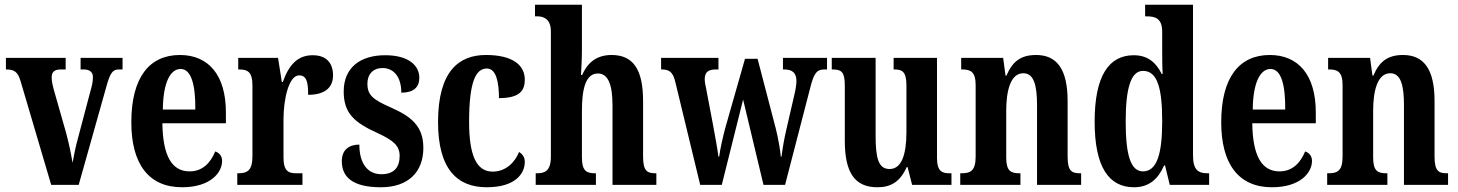

<svg xmlns="http://www.w3.org/2000/svg" viewBox="-20 -780 6150 810"><path d="M67 -437 196 0H312L428 -412C444 -471 455 -487 480 -487H497V-536H320V-487H334C360 -487 372 -474 372 -455C372 -434 368 -418 360 -390L310 -201C298 -159 291 -119 286 -93C281 -126 271 -174 259 -219L206 -405C202 -421 198 -437 198 -454C198 -474 208 -487 235 -487H257V-536H5V-487C41 -487 55 -477 67 -437Z M748 10C868 10 917 -52 917 -101C917 -123 904 -136 888 -141C869 -95 836 -57 780 -57C706 -57 667 -120 665 -260H933V-306C933 -464 859 -548 739 -548C609 -548 534 -452 534 -264C534 -90 606 10 748 10ZM804 -318H667C668 -428 697 -489 742 -489C787 -489 805 -422 804 -318Z M981 0H1256V-49H1230C1198 -49 1176 -57 1176 -116V-276C1176 -364 1199 -462 1242 -462C1273 -462 1280 -435 1280 -380C1346 -380 1385 -407 1385 -462C1385 -512 1359 -547 1299 -547C1234 -547 1198 -504 1173 -434H1169L1153 -536H985V-487H988C1024 -487 1045 -478 1045 -419V-121C1045 -58 1021 -49 984 -49H981Z M1587 10C1703 10 1766 -55 1766 -156C1766 -249 1714 -289 1628 -327C1553 -360 1530 -379 1530 -427C1530 -468 1555 -493 1594 -493C1640 -493 1673 -457 1673 -389C1725 -389 1749 -412 1749 -452C1749 -502 1706 -547 1605 -547C1500 -547 1430 -495 1430 -394C1430 -302 1475 -263 1572 -219C1639 -188 1666 -166 1666 -122C1666 -76 1644 -45 1589 -45C1531 -45 1496 -90 1496 -170C1456 -170 1422 -151 1422 -100C1422 -32 1469 10 1587 10Z M2033 10C2157 10 2194 -50 2194 -97C2194 -117 2184 -130 2170 -139C2151 -93 2113 -56 2058 -56C1988 -56 1959 -129 1959 -266C1959 -440 1989 -491 2034 -491C2073 -491 2085 -434 2085 -366C2175 -366 2194 -400 2194 -444C2194 -503 2146 -548 2030 -548C1917 -548 1828 -481 1828 -265C1828 -64 1911 10 2033 10Z M2240 0H2494V-49H2491C2455 -49 2435 -58 2435 -115V-313C2435 -400 2449 -470 2502 -470C2547 -470 2564 -420 2564 -335V0H2749V-49H2747C2710 -49 2693 -58 2693 -120V-354C2693 -489 2650 -548 2560 -548C2489 -548 2455 -507 2436 -464H2431C2432 -483 2435 -528 2435 -569V-760H2237V-711H2248C2269 -711 2304 -703 2304 -648V-119C2304 -58 2278 -49 2245 -49H2240Z M2829 -434 2934 0H3025L3115 -360L3201 0H3292L3398 -409C3414 -474 3427 -487 3459 -487H3469V-536H3283V-487H3289C3323 -487 3340 -472 3340 -438C3340 -427 3337 -405 3333 -388L3298 -236C3287 -190 3281 -150 3277 -119H3274C3272 -146 3262 -202 3253 -237L3176 -532H3123L3040 -241C3030 -204 3018 -151 3014 -119H3011C3007 -150 2996 -211 2987 -259L2960 -401C2957 -416 2953 -434 2953 -445C2953 -478 2970 -487 3002 -487H3011V-536H2769V-487H2771C2803 -487 2819 -477 2829 -434Z M3682 10C3739 10 3778 -14 3805 -75H3809L3828 0H3994V-49H3987C3956 -49 3933 -55 3933 -114V-536H3750V-487H3753C3784 -487 3804 -480 3804 -420V-223C3804 -129 3784 -67 3733 -67C3686 -67 3674 -112 3674 -207V-536H3489V-487H3492C3532 -487 3544 -475 3544 -417V-187C3544 -51 3586 10 3682 10Z M4031 0H4285V-49H4281C4245 -49 4225 -58 4225 -115V-313C4225 -394 4242 -471 4297 -471C4342 -471 4355 -420 4355 -335V0H4541V-49H4537C4501 -49 4484 -58 4484 -120V-354C4484 -489 4438 -548 4351 -548C4284 -548 4250 -518 4226 -461H4222L4212 -536H4035V-487H4039C4074 -487 4096 -478 4096 -421V-119C4096 -58 4073 -49 4036 -49H4031Z M4764 10C4828 10 4866 -25 4891 -82H4895L4915 0H5081V-49H5074C5034 -49 5013 -64 5013 -125V-760H4811V-711H4818C4853 -711 4883 -703 4883 -646V-577C4883 -539 4883 -499 4885 -468H4881C4858 -514 4824 -547 4763 -547C4658 -547 4598 -460 4598 -267C4598 -75 4658 10 4764 10ZM4802 -57C4750 -57 4729 -126 4729 -267C4729 -405 4750 -481 4802 -481C4864 -481 4883 -405 4883 -268C4883 -134 4862 -57 4802 -57Z M5346 10C5466 10 5515 -52 5515 -101C5515 -123 5502 -136 5486 -141C5467 -95 5434 -57 5378 -57C5304 -57 5265 -120 5263 -260H5531V-306C5531 -464 5457 -548 5337 -548C5207 -548 5132 -452 5132 -264C5132 -90 5204 10 5346 10ZM5402 -318H5265C5266 -428 5295 -489 5340 -489C5385 -489 5403 -422 5402 -318Z M5579 0H5833V-49H5829C5793 -49 5773 -58 5773 -115V-313C5773 -394 5790 -471 5845 -471C5890 -471 5903 -420 5903 -335V0H6089V-49H6085C6049 -49 6032 -58 6032 -120V-354C6032 -489 5986 -548 5899 -548C5832 -548 5798 -518 5774 -461H5770L5760 -536H5583V-487H5587C5622 -487 5644 -478 5644 -421V-119C5644 -58 5621 -49 5584 -49H5579Z"/></svg>

Font: Noto Serif Tamil ExtraCondensed
Style: Bold Italic
Weight: 700
Width: 2
Italic angle: -12°
Designer: Indian Type Foundry, Tom Grace, and the Monotype Design Team
Foundry: Monotype Imaging Inc.
Version: Version 2.003